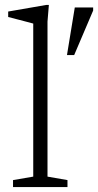

<svg xmlns="http://www.w3.org/2000/svg" viewBox="-20 -754 396 774"><path d="M171.5 -42 252 -28V0H32.5V-28L114 -42V-659Q107.5 -661 91 -665.2Q74.5 -669.5 53.5 -675Q32.5 -680.5 13 -685.5V-707.5L166 -734H177L171.5 -667ZM250 -532 281.5 -724H355.5V-711.5L279 -532Z"/></svg>

Font: Newsreader 9pt Light
Style: Regular
Weight: 300
Designer: Hugues Gentile
Foundry: Production Type
Version: Version 1.003